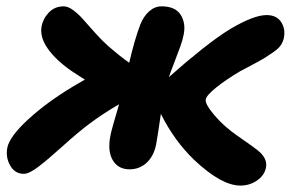

<svg xmlns="http://www.w3.org/2000/svg" viewBox="-20 -574 909 600"><path d="M54.2 -30.8Q26.9 -30.8 12 -56.4Q-2.9 -82 2.9 -112.8Q10.3 -147.9 68.6 -201.4Q127 -254.9 209 -304.2Q239.3 -322.3 245.1 -325.2Q244.1 -325.7 205.1 -351.1Q155.3 -385.3 129.6 -421.6Q104 -458 109.9 -491.2Q114.7 -516.6 133.1 -535.4Q151.4 -554.2 179.2 -554.2Q192.9 -554.2 209.5 -541.7Q226.1 -529.3 240.5 -512.7Q254.9 -496.1 276.9 -471.7Q298.8 -447.3 316.9 -431.2Q356.9 -396.5 383.8 -377.9Q400.4 -449.7 418 -496.1Q428.7 -523.4 446.3 -538.8Q463.9 -554.2 484.9 -554.2Q527.3 -554.2 544.2 -528.3Q561 -502.4 554.2 -466.8Q551.3 -450.7 543.7 -429.4Q536.1 -408.2 524.9 -379.4Q513.7 -350.6 507.8 -333Q509.8 -334.5 513.4 -337.9Q517.1 -341.3 519 -342.8Q557.6 -377.4 609.9 -419.2Q662.1 -460.9 702.1 -484.9Q773.9 -526.9 813 -526.9Q844.2 -526.9 858.4 -505.4Q872.6 -483.9 867.2 -456.1Q864.7 -443.8 857.9 -433.3Q851.1 -422.9 835.4 -411.9Q819.8 -400.9 808.8 -394Q797.9 -387.2 770.8 -372.8Q743.7 -358.4 730 -351.1Q685.5 -324.7 655.3 -300.3Q625 -275.9 623 -263.2Q620.1 -249.5 649.9 -214.1Q679.7 -178.7 723.1 -148.9Q779.8 -109.9 792.5 -98.1Q816.4 -75.2 811 -49.8Q806.6 -26.4 783.7 -10.3Q760.7 5.9 731 5.9Q671.9 5.9 586.9 -74.2Q525.4 -133.3 483.9 -215.8L482.9 -219.2Q472.2 -145.5 467.8 -122.1Q460.4 -85.9 438.2 -65.4Q416 -44.9 384.8 -44.9Q349.1 -44.9 332.3 -73.5Q315.4 -102.1 325.2 -150.9Q328.1 -167.5 352.1 -248Q302.7 -219.7 257.8 -186Q225.1 -161.6 177.7 -118.9Q130.4 -76.2 100.8 -53.5Q71.3 -30.8 54.2 -30.8Z"/></svg>

Font: Shantell Sans Irregular Bouncy
Style: Bold Italic
Weight: 700
Italic angle: -11.31°
Designer: Stephen Nixon, Anya Danilova, Shantell Martin
Foundry: Arrow Type
Version: Version 1.006;[9816181b4]